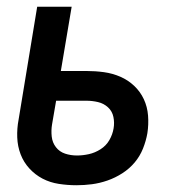

<svg xmlns="http://www.w3.org/2000/svg" viewBox="-20 -540 540 568"><path d="M206 8Q180 8 154 4Q128 0 106 -11.5Q84 -23 67 -41.5Q50 -60 41 -83.5Q32 -107 31 -133.5Q30 -160 35 -186L90 -520H192L160 -330H235Q262 -330 287.5 -326.5Q313 -323 336 -313Q359 -303 377 -286Q395 -269 405.5 -246.5Q416 -224 418 -198Q420 -172 416 -146Q412 -123 403 -100.5Q394 -78 378.5 -59.5Q363 -41 342 -27.5Q321 -14 298 -6Q275 2 252 5Q229 8 206 8ZM208 -80Q225 -80 243 -84Q261 -88 277.5 -98.5Q294 -109 303.5 -125.5Q313 -142 316 -160Q319 -177 315.5 -194Q312 -211 299.5 -222.5Q287 -234 270 -238Q253 -242 236 -242H146L134 -172Q131 -154 133 -136Q135 -118 145.5 -104.5Q156 -91 172.5 -85.5Q189 -80 208 -80Z"/></svg>

Font: Iosevka Curly Semibold
Style: Italic
Weight: 600
Italic angle: -9°
Monospace: yes
Designer: Belleve Invis
Foundry: Belleve Invis
Version: Version 22.1.2; ttfautohint (v1.8.4)